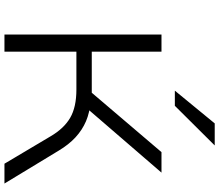

<svg xmlns="http://www.w3.org/2000/svg" viewBox="-81 -903 984 862"><g transform="rotate(90 411.0 -472.0)"><path d="M135 0V-705H212V-392H409L381 -374L663 -705H755L460 -363L433 -387Q485 -383 524.5 -366Q564 -349 596.5 -319Q629 -289 656 -244L804 0H715L592 -207Q557 -267 509 -295Q461 -323 382 -323H212V0ZM387 -765 534 -944H633L455 -765Z"/></g></svg>

Font: Nunito Sans 7pt Expanded Light
Style: Regular
Weight: 300
Width: 7
Designer: Vernon Adams
Foundry: Vernon Adams
Version: Version 3.101;gftools[0.9.27]